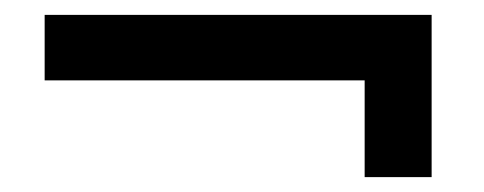

<svg xmlns="http://www.w3.org/2000/svg" viewBox="-20 -331 650 258"><path d="M560 -311V-93H470V-223H40V-311Z"/></svg>

Font: Fivo Sans Med
Style: Regular
Weight: 450
Designer: Alexander Slobzheninov
Foundry: Alexander Slobzheninov
Version: 1.0